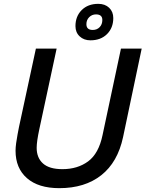

<svg xmlns="http://www.w3.org/2000/svg" viewBox="-20 -964 758 1000"><path d="M289 16Q180 16 120.5 -36Q61 -88 61 -179Q61 -195 64 -218Q67 -241 71.5 -264Q76 -287 79 -303L167 -711H275L185 -292Q171 -227 171 -194Q171 -142 204 -112.5Q237 -83 305 -83Q384 -83 439 -123.5Q494 -164 514 -260L610 -711H718L621 -250Q593 -119 507.5 -51.5Q422 16 289 16ZM451 -754Q417 -754 395 -774.5Q373 -795 373 -828Q373 -879 405.5 -911.5Q438 -944 492 -944Q527 -944 548.5 -923.5Q570 -903 570 -870Q570 -819 537.5 -786.5Q505 -754 451 -754ZM463 -808Q485 -808 499 -822.5Q513 -837 513 -860Q513 -889 480 -889Q459 -889 444.5 -874.5Q430 -860 430 -838Q430 -808 463 -808Z"/></svg>

Font: Geist Medium
Style: Italic
Weight: 500
Italic angle: -12°
Designer: Basement.studio, Andrés Briganti, Mateo Zaragoza
Foundry: Basement.studio, Vercel, Andrés Briganti, Guido Ferreyra, Mateo Zaragoza
Version: Version 1.500; ttfautohint (v1.8.4.7-5d5b)